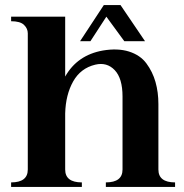

<svg xmlns="http://www.w3.org/2000/svg" viewBox="-20 -740 729 760"><path d="M304 -18V0H24V-18Q90 -18 90 -69V-608Q90 -627 75 -641.5Q60 -656 24 -656V-674H238V-437Q286 -522 387 -540Q446 -550 490.5 -536Q535 -522 559.5 -489Q584 -456 595.5 -415.5Q607 -375 607 -328V-69Q607 -18 673 -18V0H399V-18Q465 -18 465 -69V-358Q465 -430 434 -462.5Q403 -495 357 -484Q299 -470 269.5 -417.5Q240 -365 238 -291V-69Q238 -18 304 -18ZM457 -720 554 -577H472L401 -674L338 -577H297L391 -720Z"/></svg>

Font: Uncial Antiqua
Style: Regular
Weight: 400
Designer: Astigmatic (AOETI)
Foundry: Astigmatic (AOETI)
Version: Version 1.000